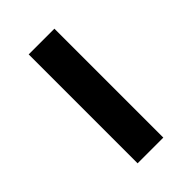

<svg xmlns="http://www.w3.org/2000/svg" viewBox="28 -246 607 607"><g transform="rotate(45 331.5 57.5)"><path d="M88 0H575V115H88Z"/></g></svg>

Font: Evergrow Sans
Style: Bold
Weight: 700
Foundry: 10Web
Version: Version 1.000